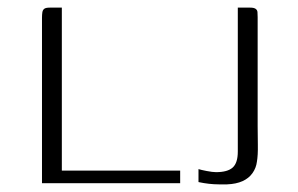

<svg xmlns="http://www.w3.org/2000/svg" viewBox="-20 -480 781 503"><path d="M142 -460V-33H452V0H90V-433Q90 -442 91 -448Q92 -454 96 -457Q100 -460 110 -460ZM655 -150Q655 -129 655.5 -101Q656 -73 653 -56Q651 -40 641.5 -26.5Q632 -13 615.5 -5.5Q599 2 575 3Q565 3 553 3Q541 3 527.5 1.5Q514 0 500 -3V-37Q506 -35 521.5 -32Q537 -29 546 -29Q576 -29 589.5 -41Q603 -53 603 -83V-460H636Q645 -460 649.5 -457Q654 -454 654.5 -448.5Q655 -443 655 -435Z"/></svg>

Font: Genos Light
Style: Regular
Weight: 300
Designer: Robert E. Leuschke
Foundry: Robert E. Leuschke
Version: Version 1.010